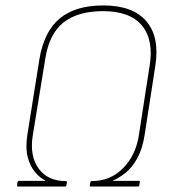

<svg xmlns="http://www.w3.org/2000/svg" viewBox="-20 -686 631 706"><path d="M46 0Q42 0 43 -4L44 -15Q46 -21 50 -21H146L147 -22Q128 -31 109.5 -52.5Q91 -74 82 -108Q73 -142 81 -193L125 -469Q142 -570 199.5 -618Q257 -666 360 -666Q469 -666 518.5 -607.5Q568 -549 551 -443L512 -191Q504 -139 485 -104.5Q466 -70 441.5 -50.5Q417 -31 395 -22V-21H491Q495 -21 494 -16L492 -3Q491 0 486 0H314Q309 0 310 -4L312 -15Q313 -20 316 -20Q385 -20 431.5 -66.5Q478 -113 490 -185L530 -443Q546 -539 502 -592Q458 -645 359 -645Q266 -645 213 -603Q160 -561 146 -467L100 -185Q89 -111 122.5 -65.5Q156 -20 223 -20Q227 -20 226 -14L224 -4Q223 0 219 0Z"/></svg>

Font: Sofia Sans Semi Condensed Thin
Style: Italic
Weight: 250
Italic angle: -9°
Version: Version 4.100